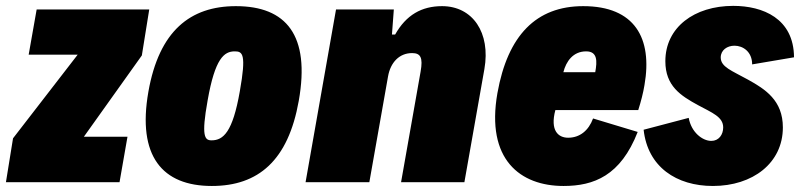

<svg xmlns="http://www.w3.org/2000/svg" viewBox="-40 -614 2696 647"><path d="M462.9 -582H83.5L56.6 -429.7H221.7L3.9 -147.9L-20 0H362.8L389.6 -153.3H242.7L438 -427.2Z M673.8 12.7C830.6 12.7 931.2 -73.2 966.8 -274.4C1005.9 -495.1 924.8 -593.3 754.9 -593.3C601.1 -593.3 496.1 -509.8 460 -304.7C421.9 -87.9 506.8 12.7 673.8 12.7ZM672.9 -141.1C649.9 -141.1 637.7 -153.8 659.7 -275.9C684.6 -417.5 715.3 -440.9 751 -440.9C777.8 -440.9 790.5 -432.1 768.1 -306.2C744.1 -168.5 712.4 -141.1 672.9 -141.1Z M989.7 0H1204.6L1267.6 -356.4C1275.9 -403.8 1305.7 -435.1 1348.6 -435.1C1377.4 -435.1 1385.7 -419.9 1377.4 -373L1311.5 0H1524.9L1592.3 -381.3C1613.8 -503.9 1552.7 -593.3 1449.7 -593.3C1380.9 -593.3 1328.6 -563.5 1291.5 -497.6H1280.8L1287.1 -582H1092.3Z M1925.3 -593.3C1766.6 -593.3 1670.9 -494.6 1636.2 -300.3C1596.7 -76.2 1713.4 12.7 1858.9 12.7C1961.4 12.7 2051.3 -22 2108.9 -169.4L1958.5 -214.8C1943.4 -173.8 1913.6 -149.9 1874.5 -149.9C1841.3 -149.9 1813 -173.8 1831.5 -243.2H2110.8C2120.1 -272.5 2127.4 -300.8 2131.8 -327.6C2159.2 -485.4 2099.1 -593.3 1925.3 -593.3ZM1935.1 -440.9C1973.6 -440.9 1972.7 -408.2 1965.8 -370.6H1858.4C1867.7 -407.2 1891.1 -440.9 1935.1 -440.9Z M2362.3 12.7C2496.6 12.7 2598.1 -64.5 2598.1 -184.6C2598.1 -275.9 2538.6 -313.5 2480.5 -345.7C2425.8 -376 2388.7 -388.2 2388.7 -420.4C2388.7 -445.3 2410.6 -460 2435.1 -460C2463.4 -460 2494.6 -439.9 2494.6 -397L2635.7 -420.9C2634.8 -552.2 2530.3 -594.2 2430.7 -594.2C2299.8 -594.2 2202.1 -522 2202.1 -407.7C2202.1 -324.2 2253.9 -291.5 2312 -259.8C2359.9 -233.9 2397 -220.2 2397 -184.6C2397 -160.2 2382.3 -139.2 2356.9 -139.2C2327.1 -139.2 2289.6 -168 2280.8 -216.8L2128.9 -176.8C2142.6 -51.3 2239.7 12.7 2362.3 12.7Z"/></svg>

Font: Decalotype Black Italic
Style: Regular
Weight: 900
Italic angle: -10°
Designer: Alfredo Marco Pradil
Foundry: Alfredo Marco Pradil
Version: Version 1.0